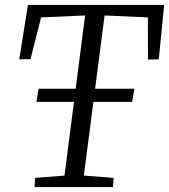

<svg xmlns="http://www.w3.org/2000/svg" viewBox="-20 -763 690 783"><path d="M121 0 123 -37.5 243 -47 327 -700 147.5 -692 104.5 -522 58.5 -521 94 -743H649.5L627.5 -521L583.5 -520L583 -692L406.5 -700L322 -47L443.5 -37.5L440.5 0ZM128.5 -347.5 137.5 -401H528L519 -347.5Z"/></svg>

Font: Merriweather 20pt Light
Style: Italic
Weight: 300
Italic angle: -7.8°
Version: Version 2.101